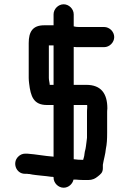

<svg xmlns="http://www.w3.org/2000/svg" viewBox="-20 -767 602 896"><path d="M230 -700V-649H186C132 -649 114 -618 114 -566V-403C114 -394 115 -386 116 -377C123 -318 136 -277 199 -277H230V-36H229C187 -39 149 -47 107 -50H98C85 -50 74 -45 65 -36C36 -8 55 44 96 44H106C110 45 114 45 117 45C134 49 158 51 176 53L196 55C203 56 210 57 219 58C222 58 226 58 230 59V62C230 87 252 109 277 109C300 109 319 91 323 71H333C344 72 355 73 368 73H393C410 73 424 67 437 56C449 46 460 39 460 18V2C464 -23 472 -48 474 -72C479 -95 480 -119 480 -147V-242C480 -246 480 -252 481 -261C481 -330 452 -371 383 -371H324V-548C331 -547 339 -547 348 -547H466C491 -547 513 -569 513 -594C513 -619 491 -641 466 -641H348C338 -641 331 -642 324 -644V-700C324 -725 302 -747 277 -747C252 -747 230 -725 230 -700ZM208 -403V-555H230V-371H212C212 -380 208 -392 208 -403ZM368 -21C351 -21 338 -22 324 -24V-277H386C387 -276 387 -276 387 -275V-264C386 -255 386 -247 386 -242V-124C385 -108 382 -98 381 -84L379 -72C376 -63 375 -54 374 -47C374 -41 370 -27 368 -21Z"/></svg>

Font: Electronic
Style: ExBlk
Weight: 900
Version: Version 1.011